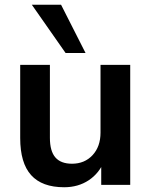

<svg xmlns="http://www.w3.org/2000/svg" viewBox="-20 -778 636 808"><path d="M250 10Q157 10 111 -41Q65 -92 65 -197V-505H190V-198Q190 -142 213 -115.5Q236 -89 283 -89Q336 -89 369.5 -125Q403 -161 403 -220V-505H528V0H406V-103H420Q398 -49 353.5 -19.5Q309 10 250 10ZM256 -555 114 -758H237L340 -555Z"/></svg>

Font: Mulish ExtraLight
Style: Bold
Weight: 700
Version: Version 3.603